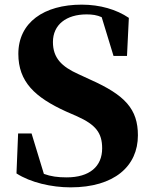

<svg xmlns="http://www.w3.org/2000/svg" viewBox="-20 -787 652 827"><path d="M284 20C472 20 574 -71 574 -204C574 -317 519 -377 369 -444L317 -468C246 -500 208 -537 208 -606C208 -681 266 -725 353 -725C378 -725 398 -722 418 -713L469 -546H527L535 -710C482 -746 411 -767 332 -767C169 -767 59 -690 59 -555C59 -435 130 -368 264 -307L312 -286C392 -250 420 -215 420 -148C420 -70 366 -23 267 -23C229 -23 199 -27 169 -38L116 -212H58L51 -40C111 -1 202 20 284 20Z"/></svg>

Font: Noto Serif SC Black
Style: Regular
Weight: 900
Designer: Ryoko NISHIZUKA 西塚涼子 (kana & ideographs); Frank Grießhammer (Latin, Greek & Cyrillic); Wenlong ZHANG 张文龙 (bopomofo); San
Foundry: Adobe
Version: Version 2.001;hotconv 1.1.0;makeotfexe 2.6.0